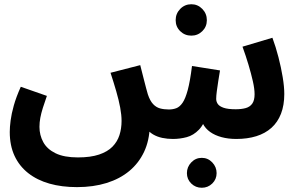

<svg xmlns="http://www.w3.org/2000/svg" viewBox="-20 -650 1410 905"><path d="M343 232Q271 232 213 215.5Q155 199 113 166Q71 133 48.5 84.5Q26 36 26 -28Q26 -51 30 -82Q34 -113 45 -152.5Q56 -192 78 -241L201 -198Q190 -167 182 -141.5Q174 -116 170 -94.5Q166 -73 166 -52Q166 -13 184 20Q202 53 242 72.5Q282 92 347 92Q407 92 447 78.5Q487 65 510 41.5Q533 18 543 -13Q553 -44 553 -80Q553 -108 546.5 -143Q540 -178 528 -219.5Q516 -261 501 -307L641 -343Q651 -305 657.5 -278Q664 -251 669 -233.5Q674 -216 677 -205Q687 -175 701.5 -159.5Q716 -144 734.5 -139Q753 -134 776 -134Q795 -134 811 -140Q827 -146 840.5 -165.5Q854 -185 865 -226Q876 -267 885 -339L1017 -318Q1013 -295 1009 -269Q1005 -243 1002 -220.5Q999 -198 999 -184Q999 -171 1006.5 -160Q1014 -149 1034 -142Q1054 -135 1091 -135Q1118 -135 1138 -140.5Q1158 -146 1169 -161.5Q1180 -177 1180 -206Q1180 -231 1172 -266.5Q1164 -302 1151.5 -344Q1139 -386 1123 -430L1264 -472Q1280 -429 1292.5 -380.5Q1305 -332 1312.5 -286.5Q1320 -241 1320 -207Q1320 -154 1304.5 -114Q1289 -74 1259.5 -47.5Q1230 -21 1188 -8Q1146 5 1094 5Q1056 5 1024.5 -3.5Q993 -12 970.5 -28Q948 -44 936 -67.5Q924 -91 925 -121H959Q944 -66 918 -39Q892 -12 860 -3.5Q828 5 795 5Q769 5 745 0Q721 -5 701.5 -16.5Q682 -28 668 -47.5Q654 -67 649 -95L686 -55Q684 13 659 66Q634 119 589.5 156Q545 193 482.5 212.5Q420 232 343 232ZM882 -482Q851 -482 829.5 -503Q808 -524 808 -555Q808 -586 829.5 -608Q851 -630 882 -630Q912 -630 933.5 -608Q955 -586 955 -555Q955 -524 933.5 -503Q912 -482 882 -482ZM931 235Q902 235 881.5 215Q861 195 861 166Q861 137 881.5 115.5Q902 94 931 94Q960 94 980.5 115.5Q1001 137 1001 166Q1001 195 980.5 215Q960 235 931 235Z"/></svg>

Font: Noto Sans
Style: Bold
Weight: 700
Designer: Monotype Design Team
Foundry: Monotype Imaging Inc.
Version: Version 2.000;GOOG;noto-source:20170915:90ef993387c0; ttfaut